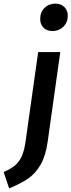

<svg xmlns="http://www.w3.org/2000/svg" viewBox="-105 -814 391 1051"><path d="M-85 128Q-47 111 -24.5 93Q-2 75 13 43.5Q28 12 35 -40L104 -529H225L156 -39Q145 39 117.5 87Q90 135 49.5 163Q9 191 -55 217ZM115 -710Q115 -747 138.5 -770.5Q162 -794 198 -794Q229 -794 247.5 -775.5Q266 -757 266 -728Q266 -692 242 -668Q218 -644 183 -644Q151 -644 133 -662.5Q115 -681 115 -710Z"/></svg>

Font: Fira Sans Condensed Medium
Style: Italic
Weight: 500
Width: 3
Italic angle: -8°
Designer: bBox Type GmbH & Carrois Corporate GbR & Edenspiekermann AG
Foundry: bBox Type GmbH & Carrois Corporate GbR & Edenspiekermann AG
Version: Version 4.301